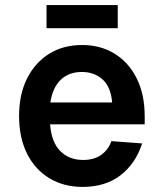

<svg xmlns="http://www.w3.org/2000/svg" viewBox="-20 -723 640 755"><path d="M305 12Q230 12 173.5 -22.5Q117 -57 86 -119.5Q55 -182 55 -267Q55 -351 86 -413.5Q117 -476 172.5 -511Q228 -546 303 -546Q375 -546 430.5 -512Q486 -478 517.5 -415Q549 -352 549 -265V-234H177Q182 -165 216.5 -129.5Q251 -94 307 -94Q350 -94 378 -114Q406 -134 418 -168L539 -159Q513 -79 453.5 -33.5Q394 12 305 12ZM178 -320H421Q416 -381 383.5 -410.5Q351 -440 302 -440Q251 -440 219 -409.5Q187 -379 178 -320ZM163 -612V-703H443V-612Z"/></svg>

Font: Geist Mono SemiBold
Style: Regular
Weight: 600
Monospace: yes
Designer: Basement.studio, Andrés Briganti, Mateo Zaragoza
Foundry: Basement.studio, Vercel, Andrés Briganti, Guido Ferreyra, Mateo Zaragoza
Version: Version 1.500; ttfautohint (v1.8.4.7-5d5b)